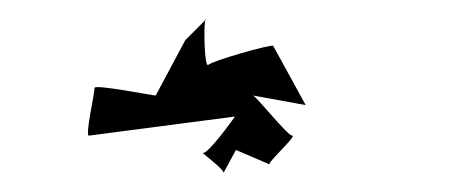

<svg xmlns="http://www.w3.org/2000/svg" viewBox="-20 -792 488 201"><path d="M73 -650 226 -670C226 -670 197 -629 192 -632C194 -630 215 -614 214 -611L227 -635L262 -620C262 -624 291 -650 286 -650C281 -650 251 -688 245 -692L300 -682L266 -744C264 -746 201 -728 198 -724C194 -721 193 -765 195 -771L174 -750L143 -692C140 -692 79 -704 79 -700C79 -694 69 -650 73 -650ZM195 -771C195 -771 196 -772 196 -772C196 -772 195 -772 195 -772Z"/></svg>

Font: Ampere
Style: UltExt
Weight: 400
Version: Version 1